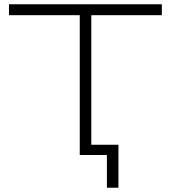

<svg xmlns="http://www.w3.org/2000/svg" viewBox="-20 -725 800 898"><path d="M480 153V0H353V-654H22V-705H737V-654H407V-48H534V153Z"/></svg>

Font: Nunito Sans 7pt Expanded ExtraLight
Style: Regular
Weight: 250
Width: 7
Designer: Vernon Adams
Foundry: Vernon Adams
Version: Version 3.101;gftools[0.9.27]